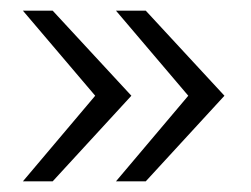

<svg xmlns="http://www.w3.org/2000/svg" viewBox="-20 -417 472 361"><path d="M198 -76 334 -237 198 -397H254L402 -237L254 -76ZM23 -76 159 -237 23 -397H79L227 -237L79 -76Z"/></svg>

Font: Mukta Malar ExtraLight
Style: Regular
Weight: 275
Designer: Aadarsh Rajan, Girish Dalvi, Yashodeep Gholap
Foundry: Ek Type
Version: Version 2.538;PS 1.000;hotconv 16.6.51;makeotf.lib2.5.65220;